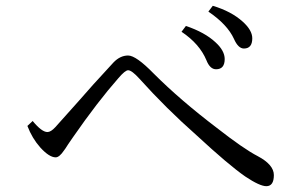

<svg xmlns="http://www.w3.org/2000/svg" viewBox="-20 -764 1040 660"><path d="M619.1 -674.8Q684.1 -652.8 720.7 -618.7Q752.4 -589.8 752.4 -561Q752.4 -525.9 722.7 -525.9Q701.7 -525.9 689.5 -557.1Q666 -613.3 604 -654.8ZM711.4 -744.1Q774.9 -725.1 814 -689.9Q847.2 -660.2 847.2 -632.3Q847.2 -597.2 818.4 -597.2Q798.8 -597.2 784.2 -630.4Q761.7 -679.7 696.3 -724.1ZM92.3 -348.1Q123.5 -310.1 143.1 -310.1Q154.8 -310.1 170.4 -327.1L249 -415Q290 -462.9 370.1 -549.3Q393.1 -573.2 420.4 -573.2Q447.8 -573.2 508.3 -511.2Q599.6 -419.9 725.6 -324.2Q817.9 -252 866.2 -227.1Q921.4 -197.8 921.4 -162.1Q921.4 -124 895.5 -124Q873 -124 823.2 -157.2Q766.6 -196.3 655.3 -299.3Q550.8 -391.6 459.5 -493.2Q433.1 -522.5 420.4 -522.5Q410.2 -522.5 387.2 -495.6Q315.4 -414.1 231.4 -293Q210.9 -263.7 205.1 -253.9L200.2 -247.1Q184.1 -223.1 171.4 -223.1Q149.4 -223.1 118.7 -256.8Q90.3 -288.6 74.2 -331.1Z"/></svg>

Font: I.MingCP
Style: Regular
Weight: 400
Designer: I.Font Project
Version: Version 8.000; Sep 06, 2022